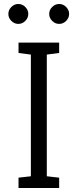

<svg xmlns="http://www.w3.org/2000/svg" viewBox="-20 -944 390 964"><path d="M277 0H73V-52L135 -59V-670L73 -678V-730H277V-678L215 -670V-59L277 -52ZM37 -839Q22 -854 22 -874Q22 -894 37 -909Q52 -924 72 -924Q92 -924 107 -909Q122 -894 122 -874Q122 -854 107 -839Q92 -824 72 -824Q52 -824 37 -839ZM242 -839Q227 -854 227 -874Q227 -894 242 -909Q257 -924 277 -924Q297 -924 312 -909Q327 -894 327 -874Q327 -854 312 -839Q297 -824 277 -824Q257 -824 242 -839Z"/></svg>

Font: Fauna One
Style: Regular
Weight: 400
Version: Version 1.001